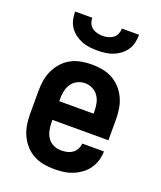

<svg xmlns="http://www.w3.org/2000/svg" viewBox="-138 -829 777 925"><g transform="rotate(20 250.0 -366.0)"><path d="M250 8Q222 8 195 3Q168 -2 144 -15Q120 -28 101.5 -48.5Q83 -69 71.5 -94Q60 -119 55.5 -146Q51 -173 51 -200V-320Q51 -347 55.5 -374.5Q60 -402 71.5 -426.5Q83 -451 101.5 -471.5Q120 -492 144 -505Q168 -518 195.5 -523Q223 -528 250 -528Q277 -528 304.5 -523Q332 -518 356 -505Q380 -492 398.5 -471.5Q417 -451 428.5 -426.5Q440 -402 444.5 -374.5Q449 -347 449 -320V-212H162V-200Q162 -180 166 -160Q170 -140 181 -123Q192 -106 211 -97Q230 -88 250 -88Q265 -88 280 -91Q295 -94 307.5 -102.5Q320 -111 327.5 -125Q335 -139 336 -154H447Q447 -130 440 -107Q433 -84 419 -64Q405 -44 385.5 -30Q366 -16 343.5 -7Q321 2 297.5 5Q274 8 250 8ZM162 -308H338V-320Q338 -340 334 -360Q330 -380 318.5 -397Q307 -414 288.5 -423Q270 -432 250 -432Q230 -432 211.5 -423Q193 -414 181.5 -397Q170 -380 166 -360Q162 -340 162 -320ZM250 -600Q230 -600 209.5 -602.5Q189 -605 170 -612.5Q151 -620 134.5 -632.5Q118 -645 106.5 -662Q95 -679 90.5 -699.5Q86 -720 86 -740H174Q174 -726 179.5 -712.5Q185 -699 196.5 -690.5Q208 -682 222 -678.5Q236 -675 250 -675Q264 -675 278 -678.5Q292 -682 303.5 -690.5Q315 -699 320.5 -712.5Q326 -726 326 -740H414Q414 -720 409.5 -699.5Q405 -679 393.5 -662Q382 -645 365.5 -632.5Q349 -620 330 -612.5Q311 -605 290.5 -602.5Q270 -600 250 -600Z"/></g></svg>

Font: Iosevka Term
Style: Bold
Weight: 700
Monospace: yes
Designer: Belleve Invis
Foundry: Belleve Invis
Version: Version 30.0.1